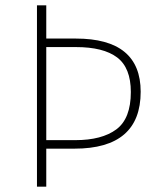

<svg xmlns="http://www.w3.org/2000/svg" viewBox="-20 -702 602 722"><path d="M154 -175H263Q363 -175 417.5 -215.5Q472 -256 472 -356Q472 -447 420.5 -486Q369 -525 265 -525H154ZM154 -557H265Q509 -557 509 -357Q509 -143 260 -143H154V0H119V-682H154Z"/></svg>

Font: FiraSans
Style: Regular
Weight: 200
Designer: Carrois Corporate & Edenspiekermann AG
Foundry: Carrois Corporate GbR & Edenspiekermann AG
Version: Version 3.106;PS 003.106;hotconv 1.0.70;makeotf.lib2.5.58329